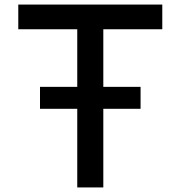

<svg xmlns="http://www.w3.org/2000/svg" viewBox="-20 -820 790 840"><path d="M318 -692H60V-800H690V-692H432V0H318ZM155 -440H595V-344H155Z"/></svg>

Font: Martian Mono Custom sWd Rg
Style: Regular
Weight: 400
Width: 6
Monospace: yes
Designer: Alex Havermale
Foundry: Evil Martians
Version: Version 1.000